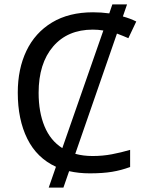

<svg xmlns="http://www.w3.org/2000/svg" viewBox="-20 -780 672 875"><path d="M559 -760 540 -705Q573 -696 601 -682L565 -606Q553 -611 540 -616.5Q527 -622 513 -627L323 -79Q359 -69 402 -69Q448 -69 490 -77Q532 -85 573 -97V-19Q533 -4 490.5 3Q448 10 389 10Q339 10 295 0L269 75H202L235 -20Q148 -60 104.5 -147.5Q61 -235 61 -358Q61 -466 100.5 -548.5Q140 -631 217 -677.5Q294 -724 404 -724Q441 -724 478 -719L492 -760ZM403 -645Q288 -645 222 -568Q156 -491 156 -357Q156 -269 183 -204Q210 -139 264 -105L451 -641Q427 -645 403 -645Z"/></svg>

Font: Apis
Style: Regular
Weight: 400
Designer: Monotype Design Team
Foundry: Monotype Imaging Inc.
Version: Version 2.000; build 0001